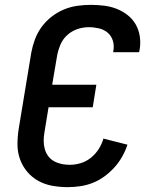

<svg xmlns="http://www.w3.org/2000/svg" viewBox="-20 -763 640 791"><path d="M259 8Q227 8 196 2.5Q165 -3 138.5 -17.5Q112 -32 92.5 -55Q73 -78 62.5 -107Q52 -136 52 -168Q52 -200 57 -232L109 -547Q114 -574 124 -601Q134 -628 151.5 -652Q169 -676 193 -694.5Q217 -713 243.5 -724Q270 -735 298.5 -739Q327 -743 354 -743Q382 -743 409.5 -739.5Q437 -736 461 -726.5Q485 -717 505.5 -701Q526 -685 539 -662.5Q552 -640 556 -612.5Q560 -585 555 -557L553 -548H446L447 -553Q451 -575 445 -595Q439 -615 424 -628Q409 -641 388 -646Q367 -651 346 -651Q322 -651 298.5 -643Q275 -635 256.5 -618Q238 -601 228.5 -578Q219 -555 215 -532L195 -414H377L362 -321H180L163 -217Q160 -200 160 -182.5Q160 -165 164.5 -149Q169 -133 178.5 -120Q188 -107 202.5 -99Q217 -91 233.5 -87.5Q250 -84 268 -84Q290 -84 313 -91Q336 -98 355 -113.5Q374 -129 387 -149.5Q400 -170 406 -192L505 -167Q497 -142 483.5 -118Q470 -94 451.5 -73.5Q433 -53 410.5 -36.5Q388 -20 363 -10Q338 0 311.5 4Q285 8 259 8Z"/></svg>

Font: Iosevka Semibold Extended
Style: Italic
Weight: 600
Width: 7
Italic angle: -9°
Monospace: yes
Designer: Belleve Invis
Foundry: Belleve Invis
Version: Version 32.5.0; ttfautohint (v1.8.4)